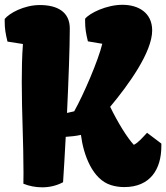

<svg xmlns="http://www.w3.org/2000/svg" viewBox="-32 -778 699 808"><path d="M66.4 -4.9C90.3 4.9 117.7 10.3 145.5 10.3C175.8 10.3 206.5 3.4 233.4 -11.2C236.3 -56.2 240.7 -125 244.6 -202.1C266.6 -203.6 287.6 -205.6 308.6 -210.4C319.3 -125.5 357.4 -22.9 435.1 1C452.1 6.3 471.2 9.3 490.7 9.3C600.1 9.3 647 -65.4 647 -163.1V-173.8L586.9 -219.2C567.4 -198.7 550.8 -178.2 531.2 -168.5C502.9 -198.7 463.4 -263.2 431.6 -328.6C508.8 -420.9 608.4 -558.6 608.4 -649.9C608.4 -724.6 550.3 -757.8 483.4 -757.8C416.5 -757.8 345.2 -723.1 326.2 -699.2V-688C326.2 -658.7 329.6 -637.7 337.9 -604L398.4 -593.8C382.3 -525.4 319.8 -379.9 280.3 -309.6L250 -302.7C256.3 -437.5 261.7 -578.6 261.7 -658.2C261.7 -729 208 -756.8 135.7 -756.8C68.8 -756.8 6.8 -722.2 -12.2 -698.2V-687C-12.2 -657.7 -8.8 -636.7 -0.5 -603L64.5 -592.8C60.5 -539.1 59.6 -485.4 59.6 -431.6C59.6 -304.2 66.9 -177.2 66.9 -50.3C66.9 -35.2 66.4 -20 66.4 -4.9Z"/></svg>

Font: Kavoon
Style: Regular
Weight: 400
Designer: Viktoriya Grabowska
Foundry: Viktoriya Grabowska
Version: Version 1.002